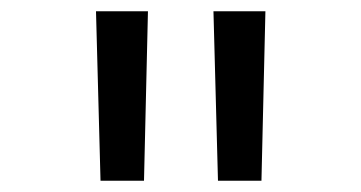

<svg xmlns="http://www.w3.org/2000/svg" viewBox="-20 -750 640 340"><path d="M158 -430 150 -730H242L235 -430ZM366 -430 358 -730H450L443 -430Z"/></svg>

Font: Pitagon Sans Mono Light
Style: Regular
Weight: 300
Monospace: yes
Designer: Travis Tran
Foundry: Pitagon
Version: Version 1.001; ttfautohint (v1.8.4.7-5d5b);gftools[0.9.26]